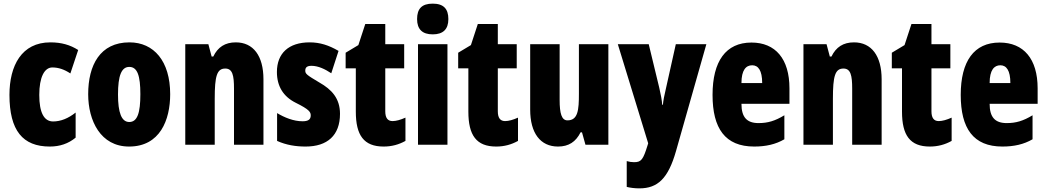

<svg xmlns="http://www.w3.org/2000/svg" viewBox="-20 -796 5754 1056"><path d="M254 10C309 10 356 -6 396 -39V-177C356 -145 314 -128 272 -128C222 -128 196 -177 196 -274C196 -371 224 -425 268 -425C302 -425 334 -414 367 -392L410 -521C366 -549 318 -563 257 -563C99 -563 32 -435 32 -274C32 -78 105 10 254 10Z M916 -278C916 -460 826 -563 692 -563C530 -563 465 -437 465 -278C465 -132 533 10 690 10C860 10 916 -136 916 -278ZM629 -276C629 -380 648 -428 691 -428C736 -428 752 -379 752 -278C752 -176 736 -125 691 -125C648 -125 629 -177 629 -276Z M1277 -563C1218 -563 1178 -537 1153 -485H1144L1126 -553H999V0H1161V-253C1161 -378 1173 -419 1219 -419C1259 -419 1267 -381 1267 -308V0H1429V-360C1429 -489 1373 -563 1277 -563Z M1850 -170C1850 -255 1804 -304 1737 -342C1666 -384 1659 -390 1659 -408C1659 -426 1670 -434 1693 -434C1731 -434 1769 -415 1802 -393L1842 -516C1789 -547 1740 -563 1683 -563C1568 -563 1503 -503 1503 -400C1503 -322 1538 -265 1606 -231C1683 -193 1689 -179 1689 -161C1689 -138 1674 -129 1644 -129C1594 -129 1544 -150 1504 -174V-21C1555 2 1607 10 1661 10C1780 10 1850 -51 1850 -170Z M2139 -130C2112 -130 2099 -148 2099 -184V-420H2203V-553H2099V-664H1989L1951 -548L1881 -506V-420H1937V-182C1937 -52 1981 10 2090 10C2135 10 2174 -1 2210 -21V-149C2183 -137 2159 -130 2139 -130Z M2360 -776C2300 -776 2274 -748 2274 -691C2274 -635 2303 -607 2360 -607C2417 -607 2446 -635 2446 -691C2446 -747 2420 -776 2360 -776ZM2441 -553H2279V0H2441Z M2758 -130C2731 -130 2718 -148 2718 -184V-420H2822V-553H2718V-664H2608L2570 -548L2500 -506V-420H2556V-182C2556 -52 2600 10 2709 10C2754 10 2793 -1 2829 -21V-149C2802 -137 2778 -130 2758 -130Z M3326 -553H3164V-280C3164 -191 3159 -134 3101 -134C3069 -134 3058 -172 3058 -246V-553H2896V-193C2896 -64 2952 10 3049 10C3108 10 3147 -16 3173 -68H3181L3200 0H3326Z M3378 -553 3545 -8 3542 2C3517 83 3507 96 3467 96C3454 96 3440 94 3427 90V232C3448 237 3471 240 3497 240C3597 240 3655 186 3698 35L3865 -553H3697L3643 -311C3633 -270 3628 -242 3626 -220H3622C3621 -243 3614 -279 3606 -313L3548 -553Z M4113 -562C3972 -562 3899 -459 3899 -274C3899 -90 3968 10 4128 10C4192 10 4246 -2 4294 -30V-162C4243 -131 4203 -119 4152 -119C4088 -119 4058 -151 4058 -225H4322V-310C4322 -472 4245 -562 4113 -562ZM4117 -437C4150 -437 4172 -409 4172 -339H4058C4058 -411 4083 -437 4117 -437Z M4677 -563C4618 -563 4578 -537 4553 -485H4544L4526 -553H4399V0H4561V-253C4561 -378 4573 -419 4619 -419C4659 -419 4667 -381 4667 -308V0H4829V-360C4829 -489 4773 -563 4677 -563Z M5143 -130C5116 -130 5103 -148 5103 -184V-420H5207V-553H5103V-664H4993L4955 -548L4885 -506V-420H4941V-182C4941 -52 4985 10 5094 10C5139 10 5178 -1 5214 -21V-149C5187 -137 5163 -130 5143 -130Z M5478 -562C5337 -562 5264 -459 5264 -274C5264 -90 5333 10 5493 10C5557 10 5611 -2 5659 -30V-162C5608 -131 5568 -119 5517 -119C5453 -119 5423 -151 5423 -225H5687V-310C5687 -472 5610 -562 5478 -562ZM5482 -437C5515 -437 5537 -409 5537 -339H5423C5423 -411 5448 -437 5482 -437Z"/></svg>

Font: Noto Sans Thai ExtCond Blk
Style: Regular
Weight: 900
Width: 2
Designer: Monotype Design Team
Foundry: Monotype Imaging Inc.
Version: Version 2.002